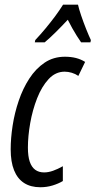

<svg xmlns="http://www.w3.org/2000/svg" viewBox="-20 -786 406 816"><path d="M151.4 9.8Q110.4 9.8 82.3 -8.3Q54.2 -26.4 39.8 -62.3Q25.4 -98.1 25.4 -151.4Q25.4 -198.7 33.7 -252.4Q42 -306.2 59.6 -357.9Q77.1 -409.7 104.5 -451.9Q131.8 -494.1 169.4 -519.5Q207 -544.9 255.9 -544.9Q281.2 -544.9 302.5 -539.6Q323.7 -534.2 341.8 -522.9L313 -463.4Q300.3 -472.2 284.9 -476.8Q269.5 -481.4 254.9 -481.4Q215.8 -481.4 186.5 -449.7Q157.2 -418 137.7 -368.2Q118.2 -318.4 108.4 -262.7Q98.6 -207 98.6 -158.7Q98.6 -122.1 106.4 -98.9Q114.3 -75.7 129.6 -64.5Q145 -53.2 167.5 -53.2Q185.5 -53.2 205.6 -60.3Q225.6 -67.4 247.1 -79.6V-16.6Q228.5 -5.4 203.6 2.2Q178.7 9.8 151.4 9.8ZM127.9 -606 129.9 -615.7Q152.8 -640.1 174.1 -665.8Q195.3 -691.4 214.4 -717Q233.4 -742.7 248 -766.1H311.5Q315.4 -748 325.2 -719.2Q335 -690.4 346.4 -661.9Q357.9 -633.3 366.2 -615.7L364.3 -606H324.7Q315.9 -618.7 306.2 -634Q296.4 -649.4 286.9 -666.5Q277.3 -683.6 268.1 -702.1Q241.7 -673.8 216.8 -649.2Q191.9 -624.5 169.9 -606Z"/></svg>

Font: Open Sans Condensed
Style: Italic
Weight: 400
Width: 3
Italic angle: -12°
Designer: Monotype Design Team
Foundry: Monotype Imaging Inc.
Version: Version 3.000